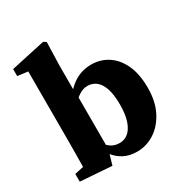

<svg xmlns="http://www.w3.org/2000/svg" viewBox="-172 -856 953 1001"><g transform="rotate(-30 305.0 -355.5)"><path d="M28.6 0.7V-45.8L122.1 -65.8L80.5 0.7Q81.5 -22.3 82 -59.8Q82.5 -97.3 83 -137.8Q83.5 -178.3 83.5 -209.3V-631.2L21.4 -639.1V-681.3L227.7 -726.3L243.8 -716.1L239.8 -576.3V-424L242.8 -411V-72.5L217.7 14.3ZM310.7 -69.4Q340.2 -69.4 362.8 -88.3Q385.4 -107.1 398.4 -145.6Q411.5 -184.2 411.5 -243.1Q411.5 -302.3 399 -339.5Q386.5 -376.6 364.3 -394.2Q342.2 -411.8 312.1 -411.8Q286.2 -411.8 262.5 -396.5Q238.7 -381.2 218.9 -360.8Q199.1 -340.3 182.3 -322.8L173.3 -339.4Q216.5 -419.8 267.8 -459.2Q319 -498.5 385.2 -498.5Q439.6 -498.5 484.1 -469.9Q528.5 -441.3 554.7 -385.2Q580.9 -329.1 580.9 -245.6Q580.9 -165 551.1 -106.4Q521.2 -47.8 472.7 -16.3Q424.1 15.2 367.3 15.2Q322.9 15.2 289.1 -2Q255.4 -19.1 229.3 -53.4Q203.1 -87.6 180.5 -138.9L189.5 -157.8Q220.5 -116.7 247.4 -93.1Q274.3 -69.4 310.7 -69.4Z"/></g></svg>

Font: Adobe Variable Font Prototype
Style: Regular
Weight: 389
Designer: Frank Grießhammer
Foundry: Adobe
Version: Version 1.004;hotconv 1.0.113;makeotfexe 2.5.65598